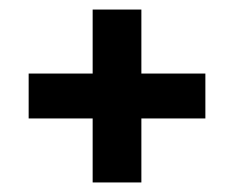

<svg xmlns="http://www.w3.org/2000/svg" viewBox="-20 -478 490 402"><path d="M174 -96V-230H40V-324H174V-458H276V-324H410V-230H276V-96Z"/></svg>

Font: Cabin Resolve
Style: Bold-Resolve
Weight: 700
Designer: Pablo Impallari
Foundry: Pablo Impallari. http://www.impallari.com Igino Marini. http://www.ikern.com
Version: Version 3.001